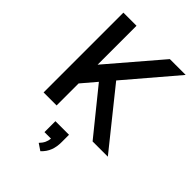

<svg xmlns="http://www.w3.org/2000/svg" viewBox="-286 -832 1223 1223"><g transform="rotate(45 326.0 -220.0)"><path d="M634.3 -718.8H491.7L191.4 -368.2V-718.8H73.2V0H190.4V-198.2L274.4 -296.9L514.6 0H651.9L346.2 -380.9ZM323.2 279.3C363.3 242.7 378.4 197.8 378.4 142.6V76.2H255.9V174.8H314.5C312 201.7 302.2 224.6 278.3 249Z"/></g></svg>

Font: Winston Medium
Style: Regular
Weight: 500
Designer: Vernon Adams, Kim Jin-seong, David Berlow, Cristiano Sobral
Foundry: The Winston Project Authors
Version: Version 3.004